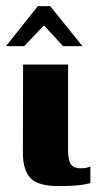

<svg xmlns="http://www.w3.org/2000/svg" viewBox="-37 -613 328 637"><path d="M157.2 4.4Q90.2 4.4 64.6 -21.7Q38.9 -47.8 38.9 -106.6L39.6 -399H188.9V-113.1Q188.9 -81.5 198.3 -68.1Q207.6 -54.6 229.5 -54.6Q243.1 -54.6 251.6 -56.8Q260.2 -59 262.8 -60.3V-5.4Q258.4 -4.4 247.6 -2.1Q236.8 0.3 215.5 2.3Q194.1 4.4 157.2 4.4ZM-17.1 -460 88.5 -592.6H129.6L236.5 -460H172L108.9 -528.9L43.3 -460Z"/></svg>

Font: Genos Thin
Style: Regular
Weight: 100
Designer: Robert E. Leuschke
Foundry: Robert E. Leuschke
Version: Version 1.010